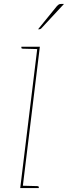

<svg xmlns="http://www.w3.org/2000/svg" viewBox="-20 -958 346 978"><path d="M83 0 171 -720H183L95 0ZM92 0 94 -12 171 -10Q173 -10 175.5 -8.5Q178 -7 178 -5L177 0ZM174 -720 172 -708 95 -710Q93 -710 90.5 -711.5Q88 -713 89 -715V-720ZM293 -938H306L190 -813Q188 -811 185.5 -810Q183 -809 181 -809H174L270 -927Q277 -934 281 -936Q285 -938 293 -938Z"/></svg>

Font: Aleo Thin
Style: Italic
Weight: 250
Italic angle: -7°
Designer: Alessio Laiso
Foundry: Alessio Laiso
Version: Version 2.001;gftools[0.9.29]